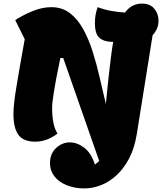

<svg xmlns="http://www.w3.org/2000/svg" viewBox="-20 -765 910 1072"><path d="M452 287Q396 287 352 269Q308 251 283.5 219Q259 187 259 147Q259 93 293 61.5Q327 30 370 30Q411 30 450 59.5Q489 89 510 154L534 134L333 -441H317Q305 -385 294.5 -329Q284 -273 277.5 -229Q271 -185 271 -164Q271 -113 278.5 -78Q286 -43 301 -19Q241 26 177 26Q110 26 82.5 -12.5Q55 -51 55 -129Q55 -179 71.5 -279.5Q88 -380 118 -546L65 -653Q112 -683 164.5 -704Q217 -725 267 -725Q327 -725 370.5 -691.5Q414 -658 445 -601.5Q476 -545 498 -475Q520 -405 537 -330Q554 -255 571 -185Q577 -250 584.5 -318Q592 -386 599 -442.5Q606 -499 612 -531Q562 -531 536 -553Q510 -575 510 -635Q510 -664 514 -684Q518 -704 525 -725Q563 -711 601.5 -704Q640 -697 678 -695Q697 -721 721 -733Q745 -745 772 -745Q818 -745 841.5 -716.5Q865 -688 865 -650Q865 -624 855.5 -603.5Q846 -583 832 -568L744 -18Q731 63 700.5 120.5Q670 178 629 215Q588 252 542 269.5Q496 287 452 287Z"/></svg>

Font: Lemon
Style: Regular
Weight: 400
Designer: Eduardo Rodriguez Tunni
Foundry: Eduardo Rodriguez Tunni
Version: Version 1.003; ttfautohint (v1.8.4.7-5d5b);gftools[0.9.24]